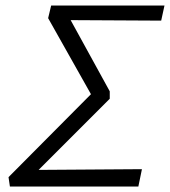

<svg xmlns="http://www.w3.org/2000/svg" viewBox="-20 -678 618 698"><path d="M16 0 11 -34 331 -356 329 -303 155 -612 166 -658H578L566 -603L208 -605L223 -630L379 -346V-319L91 -31L69 -60L496 -63L483 0Z"/></svg>

Font: Ysabeau Infant
Style: Italic
Weight: 400
Italic angle: -12°
Designer: Christian Thalmann (Catharsis Fonts)
Version: Version 2.001;gftools[0.9.30]; featfreeze: ss01,ss02,lnum